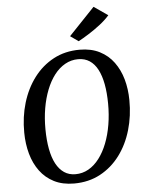

<svg xmlns="http://www.w3.org/2000/svg" viewBox="-64 -1043 836 1103"><g transform="rotate(-5 354.0 -491.0)"><path d="M318.5 10Q252 10 203.2 -14.8Q154.5 -39.5 122.5 -82.8Q90.5 -126 74.5 -183.2Q58.5 -240.5 58 -306Q57 -396.5 81.2 -477.2Q105.5 -558 152.2 -620Q199 -682 265.5 -717.5Q332 -753 416 -753Q482.5 -753 531.5 -728Q580.5 -703 612.2 -659.5Q644 -616 659.8 -559.8Q675.5 -503.5 676 -440Q677 -349 653.2 -267.8Q629.5 -186.5 583 -124.2Q536.5 -62 469.8 -26Q403 10 318.5 10ZM330.5 -42.5Q371.5 -42.5 406.2 -62.2Q441 -82 468.2 -118Q495.5 -154 514.5 -202.5Q533.5 -251 543.2 -309Q553 -367 552.5 -431Q552 -493.5 542.8 -543Q533.5 -592.5 515.2 -627.5Q497 -662.5 469 -681Q441 -699.5 403 -699.5Q362.5 -699.5 327.5 -679.8Q292.5 -660 265.2 -624.5Q238 -589 219 -540.8Q200 -492.5 190.2 -435Q180.5 -377.5 181 -314.5Q181.5 -251 191 -200.5Q200.5 -150 219.2 -115Q238 -80 265.8 -61.2Q293.5 -42.5 330.5 -42.5ZM415.5 -802 368.5 -835 517.5 -991.5 598 -936Q574.5 -909 541 -883.2Q507.5 -857.5 474 -836.5Q440.5 -815.5 415.5 -802Z"/></g></svg>

Font: Merriweather 20pt Medium
Style: Italic
Weight: 500
Italic angle: -7.8°
Version: Version 2.101